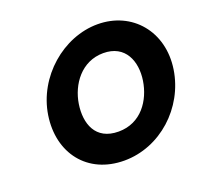

<svg xmlns="http://www.w3.org/2000/svg" viewBox="-125 -871 1073 1016"><g transform="rotate(-20 411.5 -363.5)"><path d="M284.6 -363.9C300.6 -468.5 374.4 -573 497.6 -573C621.7 -573 661.8 -468.5 645.8 -363.9C629.8 -259.4 561.1 -154.8 433.6 -154.8C302.7 -154.8 268.6 -259.4 284.6 -363.9ZM112 -363.9C80.7 -159.1 202.5 -0.1 409.9 -0.1C611.4 -0.1 787 -159.1 818.4 -363.9C849.7 -568.8 715.8 -726.9 521.2 -726.9C328.2 -726.9 143.4 -568.8 112 -363.9Z"/></g></svg>

Font: Sztylet
Style: BdObl
Weight: 700
Foundry: Cannot Into Space Fonts, PlusOne Fonts
Version: Version 0.12